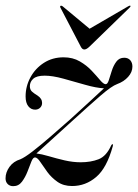

<svg xmlns="http://www.w3.org/2000/svg" viewBox="-24 -646 486 675"><path d="M100 -92.5Q92.5 -93.5 86.5 -78.5Q80.5 -63.5 72.8 -43.2Q65 -23 53.2 -7.2Q41.5 8.5 22.5 8.5Q10.5 8.5 3 1Q-4.5 -6.5 -4.5 -19Q-4.5 -40 9.2 -59.2Q23 -78.5 47.5 -86Q63 -92.5 90.2 -113.5Q117.5 -134.5 151.8 -164.2Q186 -194 223 -226.5Q259.5 -259.5 292.2 -289.8Q325 -320 341.5 -335.5Q313.5 -337 275.2 -348Q237 -359 198.8 -369.5Q160.5 -380 133 -380Q105 -380 93 -369.2Q81 -358.5 81 -343Q81 -331 88.2 -324.2Q95.5 -317.5 108 -310Q124 -299.5 124 -284Q124 -274 117 -267.2Q110 -260.5 99.5 -260.5Q85 -260.5 75.5 -272.5Q66 -284.5 66 -307Q66 -342.5 83 -374Q100 -405.5 130.2 -425Q160.5 -444.5 199.5 -444.5Q232 -444.5 256.5 -430.2Q281 -416 298.5 -397.2Q316 -378.5 328 -364.2Q340 -350 347.5 -350Q354 -350 358.5 -364Q363 -378 368.8 -396.5Q374.5 -415 384.8 -429Q395 -443 412.5 -443Q426.5 -443 434 -434.2Q441.5 -425.5 441.5 -412Q441.5 -392.5 426.5 -375.8Q411.5 -359 388 -350.5Q368.5 -343.5 329.2 -309.5Q290 -275.5 228 -219Q190 -184.5 155.5 -153.2Q121 -122 104 -106.5Q121.5 -104.5 147.8 -96.8Q174 -89 203.2 -82.2Q232.5 -75.5 259.5 -75.5Q295.5 -75.5 322.8 -86.2Q350 -97 367 -135Q369.5 -139.5 372 -139Q374 -138 372.5 -132Q351.5 -55.5 314.2 -23.8Q277 8 229.5 8Q199 8 178 -6.8Q157 -21.5 142.5 -41.2Q128 -61 118 -76.2Q108 -91.5 100 -92.5ZM290.5 -482Q280 -472 272.5 -472Q265 -472 260 -482L188.5 -619Q186 -623.5 189 -625.5Q191.5 -627 196 -624L291 -545L427 -624Q433 -627.5 434.5 -625.5Q436 -623.5 431.5 -619Z"/></svg>

Font: Fraunces 144pt
Style: Italic
Weight: 400
Italic angle: -16°
Version: Version 1.000;[b76b70a41]